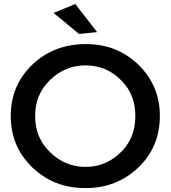

<svg xmlns="http://www.w3.org/2000/svg" viewBox="-20 -928 850 956"><path d="M407 8.5Q324.5 8.5 258.8 -17.8Q193 -44 140 -95.5Q84.5 -150 59 -213.2Q33.5 -276.5 33.5 -351Q33.5 -503 140.8 -605.8Q248 -708.5 407 -708.5Q564 -708.5 670 -604.8Q776 -501 776 -351Q776 -196 668.5 -93.8Q561 8.5 407 8.5ZM406 -97Q501 -97 572 -161Q654 -233 654 -351Q654 -456 586.5 -525Q513.5 -602 406 -602.5Q305 -602.5 230 -530.5Q155 -458.5 155 -351Q155 -241 230 -169.5Q304.5 -97 406 -97ZM373.5 -759 247 -863.5 355 -908 463.5 -768Z"/></svg>

Font: Argentum Novus Medium
Style: Regular
Weight: 500
Designer: Julieta Ulanovsky (font) & Cristiano Sobral (main changes)
Foundry: Julieta Ulanovsky (font) & Cristiano Sobral (main changes)
Version: Version 3.00;November 27, 2020;FontCreator 13.0.0.2655 64-bi